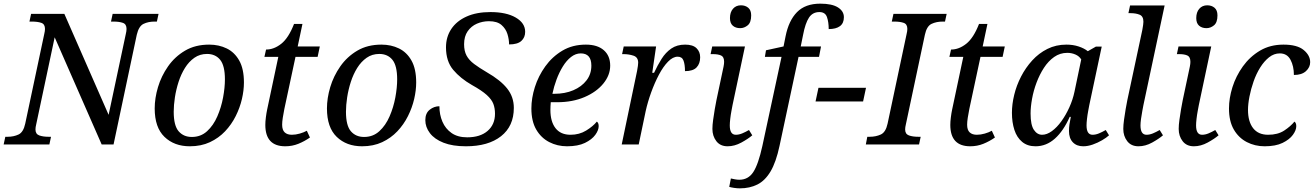

<svg xmlns="http://www.w3.org/2000/svg" viewBox="-40 -790 7185 1050"><path d="M-20 0 -11 -42H2Q35 -42 61.5 -54.5Q88 -67 98 -114L202 -604Q206 -620 206 -632Q206 -658 186 -665Q166 -672 134 -672H121L130 -714H312L554 -162L648 -604Q652 -620 652 -632Q652 -658 632 -665Q612 -672 580 -672H567L576 -714H827L818 -672H805Q771 -672 745 -659.5Q719 -647 708 -600L581 0H516L259 -586L158 -110Q154 -94 154 -82Q154 -57 174.5 -49.5Q195 -42 226 -42H239L230 0Z M998 10Q913 10 859.5 -41.5Q806 -93 806 -197Q806 -253 824 -313.5Q842 -374 879 -427Q916 -480 972 -513Q1028 -546 1104 -546Q1157 -546 1200 -525Q1243 -504 1268.5 -458.5Q1294 -413 1294 -339Q1294 -296 1283 -248.5Q1272 -201 1249 -155Q1226 -109 1191 -72Q1156 -35 1108 -12.5Q1060 10 998 10ZM1009 -41Q1058 -41 1092.5 -72.5Q1127 -104 1148.5 -153.5Q1170 -203 1180 -257Q1190 -311 1190 -356Q1190 -431 1164 -463Q1138 -495 1092 -495Q1053 -495 1023 -474Q993 -453 971.5 -418.5Q950 -384 936.5 -342Q923 -300 916.5 -257.5Q910 -215 910 -179Q910 -103 937 -72Q964 -41 1009 -41Z M1520 10Q1411 10 1411 -107Q1411 -125 1414 -148.5Q1417 -172 1421 -191L1482 -479H1406L1415 -519Q1458 -519 1498 -550.5Q1538 -582 1568 -659H1614L1588 -536H1709L1697 -479H1576L1515 -194Q1510 -169 1506.5 -146.5Q1503 -124 1503 -108Q1503 -79 1517 -66Q1531 -53 1556 -53Q1577 -53 1599.5 -59.5Q1622 -66 1638 -75L1655 -38Q1625 -17 1591.5 -3.5Q1558 10 1520 10Z M1940 10Q1855 10 1801.5 -41.5Q1748 -93 1748 -197Q1748 -253 1766 -313.5Q1784 -374 1821 -427Q1858 -480 1914 -513Q1970 -546 2046 -546Q2099 -546 2142 -525Q2185 -504 2210.5 -458.5Q2236 -413 2236 -339Q2236 -296 2225 -248.5Q2214 -201 2191 -155Q2168 -109 2133 -72Q2098 -35 2050 -12.5Q2002 10 1940 10ZM1951 -41Q2000 -41 2034.5 -72.5Q2069 -104 2090.5 -153.5Q2112 -203 2122 -257Q2132 -311 2132 -356Q2132 -431 2106 -463Q2080 -495 2034 -495Q1995 -495 1965 -474Q1935 -453 1913.5 -418.5Q1892 -384 1878.5 -342Q1865 -300 1858.5 -257.5Q1852 -215 1852 -179Q1852 -103 1879 -72Q1906 -41 1951 -41Z M2508 10Q2435 10 2385.5 -9.5Q2336 -29 2311 -62Q2286 -95 2286 -133Q2286 -171 2310 -190Q2334 -209 2363 -209Q2363 -163 2379.5 -124.5Q2396 -86 2429.5 -62.5Q2463 -39 2515 -39Q2586 -39 2626.5 -74Q2667 -109 2667 -168Q2667 -198 2658 -222Q2649 -246 2622 -270.5Q2595 -295 2541 -325Q2478 -361 2438.5 -408Q2399 -455 2399 -531Q2399 -588 2428 -631.5Q2457 -675 2511.5 -699.5Q2566 -724 2642 -724Q2729 -724 2780.5 -694Q2832 -664 2832 -616Q2832 -585 2811 -566Q2790 -547 2744 -547Q2744 -575 2735 -604Q2726 -633 2702.5 -653.5Q2679 -674 2634 -674Q2599 -674 2568 -660.5Q2537 -647 2517.5 -619Q2498 -591 2498 -548Q2498 -511 2511.5 -486Q2525 -461 2553 -440Q2581 -419 2622 -395Q2697 -352 2733.5 -306Q2770 -260 2770 -200Q2770 -100 2700 -45Q2630 10 2508 10Z M3061 10Q3008 10 2963.5 -13Q2919 -36 2892.5 -81.5Q2866 -127 2866 -197Q2866 -253 2885 -313.5Q2904 -374 2942 -427Q2980 -480 3035.5 -513Q3091 -546 3164 -546Q3227 -546 3262 -515.5Q3297 -485 3297 -431Q3297 -379 3259.5 -333Q3222 -287 3156.5 -259Q3091 -231 3007 -231H2972Q2971 -220 2970.5 -209.5Q2970 -199 2970 -189Q2970 -125 2998 -89Q3026 -53 3080 -53Q3128 -53 3165.5 -76Q3203 -99 3224 -125Q3234 -118 3234 -100Q3234 -78 3215.5 -52.5Q3197 -27 3159 -8.5Q3121 10 3061 10ZM2991 -277Q3050 -277 3095.5 -296.5Q3141 -316 3167.5 -350.5Q3194 -385 3194 -431Q3194 -498 3136 -498Q3108 -498 3083 -478.5Q3058 -459 3038 -426.5Q3018 -394 3003.5 -355Q2989 -316 2981 -277Z M3444 -402Q3447 -416 3448.5 -429.5Q3450 -443 3450 -447Q3450 -477 3424.5 -485.5Q3399 -494 3370 -494H3362L3371 -536H3548L3527 -392H3537Q3556 -433 3578 -468Q3600 -503 3631 -524.5Q3662 -546 3707 -546Q3749 -546 3769 -526.5Q3789 -507 3789 -477Q3789 -442 3769.5 -421.5Q3750 -401 3706 -401Q3706 -437 3698 -458.5Q3690 -480 3666 -480Q3640 -480 3613.5 -453Q3587 -426 3563.5 -381.5Q3540 -337 3521 -284.5Q3502 -232 3491 -182L3453 0H3360Z M4008 -636Q3983 -636 3967.5 -649.5Q3952 -663 3952 -691Q3952 -723 3968.5 -742Q3985 -761 4012 -761Q4036 -761 4052 -747.5Q4068 -734 4068 -706Q4068 -667 4049 -651.5Q4030 -636 4008 -636ZM3939 10Q3899 10 3877.5 -18Q3856 -46 3856 -85Q3856 -106 3860 -135Q3864 -164 3869 -193.5Q3874 -223 3878 -242L3917 -426Q3920 -441 3920 -452Q3920 -479 3903.5 -486.5Q3887 -494 3859 -494H3846L3855 -536H4034L3966 -215Q3964 -204 3960 -183Q3956 -162 3953.5 -140Q3951 -118 3951 -104Q3951 -53 3984 -53Q4001 -53 4019 -60.5Q4037 -68 4056 -79L4074 -50Q4052 -31 4014.5 -10.5Q3977 10 3939 10Z M4006 240Q3991 240 3974.5 237.5Q3958 235 3948 232L3957 186Q3965 188 3978.5 190.5Q3992 193 4003 193Q4052 193 4079.5 151Q4107 109 4129 9L4234 -479H4143L4149 -515L4245 -536L4256 -591Q4273 -677 4318.5 -723.5Q4364 -770 4446 -770Q4510 -770 4542.5 -749.5Q4575 -729 4575 -696Q4575 -663 4553.5 -647Q4532 -631 4492 -631Q4492 -669 4482.5 -696.5Q4473 -724 4441 -724Q4404 -724 4384 -693.5Q4364 -663 4352 -600L4339 -536H4450L4439 -479H4327L4223 8Q4204 97 4174 147.5Q4144 198 4102 219Q4060 240 4006 240Z M4420 -235 4436 -310H4696L4680 -235Z M4695 0 4703 -42H4716Q4750 -42 4777 -54.5Q4804 -67 4814 -114L4918 -604Q4922 -620 4922 -632Q4922 -658 4902 -665Q4882 -672 4850 -672H4837L4846 -714H5137L5128 -672H5115Q5081 -672 5054.5 -659.5Q5028 -647 5018 -600L4914 -110Q4910 -94 4910 -82Q4910 -57 4930.5 -49.5Q4951 -42 4982 -42H4995L4986 0Z M5266 10Q5157 10 5157 -107Q5157 -125 5160 -148.5Q5163 -172 5167 -191L5228 -479H5152L5161 -519Q5204 -519 5244 -550.5Q5284 -582 5314 -659H5360L5334 -536H5455L5443 -479H5322L5261 -194Q5256 -169 5252.5 -146.5Q5249 -124 5249 -108Q5249 -79 5263 -66Q5277 -53 5302 -53Q5323 -53 5345.5 -59.5Q5368 -66 5384 -75L5401 -38Q5371 -17 5337.5 -3.5Q5304 10 5266 10Z M5623 10Q5579 10 5550 -14Q5521 -38 5507.5 -79.5Q5494 -121 5494 -173Q5494 -220 5506.5 -271.5Q5519 -323 5544 -371.5Q5569 -420 5605 -459.5Q5641 -499 5688 -522.5Q5735 -546 5792 -546Q5828 -546 5858.5 -536Q5889 -526 5909 -510L5953 -535H5985L5917 -215Q5915 -204 5911 -183Q5907 -162 5904.5 -140Q5902 -118 5902 -104Q5902 -53 5935 -53Q5952 -53 5970 -60.5Q5988 -68 6007 -79L6025 -50Q6011 -37 5987 -23Q5963 -9 5936 0.5Q5909 10 5884 10Q5848 10 5827 -12Q5806 -34 5806 -73Q5806 -93 5808.5 -109.5Q5811 -126 5816 -151H5810Q5776 -74 5729 -32Q5682 10 5623 10ZM5659 -53Q5685 -53 5712.5 -73Q5740 -93 5764.5 -127Q5789 -161 5808 -203Q5827 -245 5836 -288L5873 -465Q5862 -483 5841 -492Q5820 -501 5797 -501Q5757 -501 5725 -478.5Q5693 -456 5669 -419Q5645 -382 5628.5 -338Q5612 -294 5604 -249.5Q5596 -205 5596 -169Q5596 -107 5614 -80Q5632 -53 5659 -53Z M6186 10Q6146 10 6124.5 -18Q6103 -46 6103 -85Q6103 -106 6107 -135Q6111 -164 6116 -193.5Q6121 -223 6125 -242L6207 -626Q6210 -640 6211.5 -653.5Q6213 -667 6213 -671Q6213 -701 6192.5 -709.5Q6172 -718 6143 -718H6131L6140 -760H6329L6213 -215Q6211 -204 6207 -183Q6203 -162 6200 -140Q6197 -118 6197 -104Q6197 -53 6230 -53Q6247 -53 6265 -60.5Q6283 -68 6302 -79L6320 -50Q6298 -31 6261 -10.5Q6224 10 6186 10Z M6558 -636Q6533 -636 6517.5 -649.5Q6502 -663 6502 -691Q6502 -723 6518.5 -742Q6535 -761 6562 -761Q6586 -761 6602 -747.5Q6618 -734 6618 -706Q6618 -667 6599 -651.5Q6580 -636 6558 -636ZM6489 10Q6449 10 6427.5 -18Q6406 -46 6406 -85Q6406 -106 6410 -135Q6414 -164 6419 -193.5Q6424 -223 6428 -242L6467 -426Q6470 -441 6470 -452Q6470 -479 6453.5 -486.5Q6437 -494 6409 -494H6396L6405 -536H6584L6516 -215Q6514 -204 6510 -183Q6506 -162 6503.5 -140Q6501 -118 6501 -104Q6501 -53 6534 -53Q6551 -53 6569 -60.5Q6587 -68 6606 -79L6624 -50Q6602 -31 6564.5 -10.5Q6527 10 6489 10Z M6876 10Q6823 10 6778.5 -13Q6734 -36 6707.5 -81.5Q6681 -127 6681 -197Q6681 -253 6700 -313.5Q6719 -374 6757 -427Q6795 -480 6850.5 -513Q6906 -546 6979 -546Q7054 -546 7089.5 -516.5Q7125 -487 7125 -450Q7125 -422 7102 -401Q7079 -380 7036 -380Q7036 -428 7017.5 -463Q6999 -498 6959 -498Q6927 -498 6900 -476.5Q6873 -455 6851.5 -420.5Q6830 -386 6815.5 -344.5Q6801 -303 6793 -262Q6785 -221 6785 -189Q6785 -125 6813 -89Q6841 -53 6895 -53Q6948 -53 6983 -76Q7018 -99 7039 -125Q7049 -118 7049 -100Q7049 -78 7030.5 -52.5Q7012 -27 6974 -8.5Q6936 10 6876 10Z"/></svg>

Font: NotoSerif-Italic
Style: Regular
Weight: 400
Italic angle: -12°
Designer: Monotype Design Team
Foundry: Monotype Imaging Inc.
Version: Version 2.007; ttfautohint (v1.8) -l 8 -r 50 -G 200 -x 14 -D